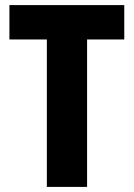

<svg xmlns="http://www.w3.org/2000/svg" viewBox="-20 -734 525 754"><path d="M322 0V-579H468V-714H17V-579H164V0Z"/></svg>

Font: Noto Sans Georgian Condensed ExtraBold
Style: Regular
Weight: 800
Width: 3
Designer: Monotype Design Team, Akaki Razmadze
Foundry: Google LLC
Version: Version 2.005